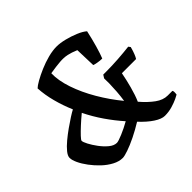

<svg xmlns="http://www.w3.org/2000/svg" viewBox="-172 -910 1100 1100"><g transform="rotate(-45 377.5 -360.0)"><path d="M236 0Q206 0 175 -16.5Q144 -33 116.5 -59Q89 -85 67 -114.5Q45 -144 32.5 -171Q20 -198 20 -216Q20 -232 37 -253Q54 -274 81 -296.5Q108 -319 137 -339.5Q166 -360 191 -376Q216 -392 230 -399Q206 -455 190.5 -513.5Q175 -572 172 -627Q183 -638 210.5 -653.5Q238 -669 274 -684.5Q310 -700 348 -710Q386 -720 418 -720Q447 -720 483 -711Q519 -702 552.5 -688Q586 -674 604 -658Q593 -607 579.5 -560Q566 -513 555 -486Q538 -486 518.5 -489.5Q499 -493 492 -496L488 -621Q455 -635 429 -640.5Q403 -646 371 -643.5Q339 -641 289 -633Q287 -576 311 -505Q335 -434 377.5 -361.5Q420 -289 472 -226Q477 -259 479.5 -293.5Q482 -328 482.5 -356Q483 -384 482 -398L494 -417H517Q565 -417 615.5 -420.5Q666 -424 708 -429L717 -417Q710 -391 703 -373.5Q696 -356 690 -347H575Q567 -304 553.5 -253.5Q540 -203 524 -167Q562 -123 598 -97Q634 -71 670 -71H708Q714 -65 710 -39Q706 -36 686 -26.5Q666 -17 637.5 -8.5Q609 0 577 0Q551 0 515 -23.5Q479 -47 440 -89Q398 -63 356 -42.5Q314 -22 281.5 -11Q249 0 236 0ZM273 -85Q285 -85 322 -100.5Q359 -116 396 -137Q355 -183 318 -236.5Q281 -290 252 -349Q224 -326 198 -302Q172 -278 155 -260Q138 -242 138 -236Q138 -226 150.5 -202Q163 -178 183 -151Q203 -124 226.5 -104.5Q250 -85 273 -85Z"/></g></svg>

Font: Texturina SemiBold
Style: Italic
Weight: 600
Italic angle: -11°
Designer: Guillermo Torres Carreño
Foundry: Omnibus-Type
Version: Version 1.002; ttfautohint (v1.8.3)